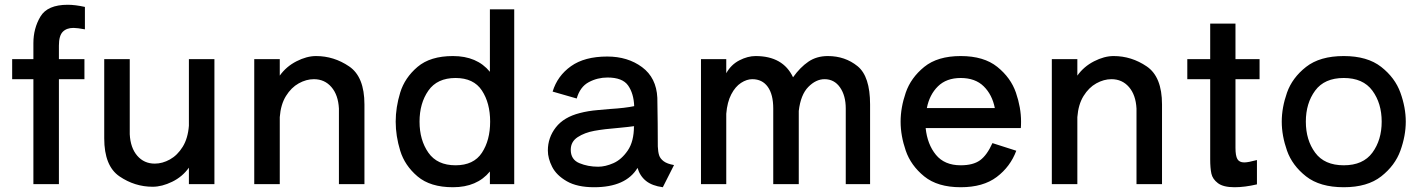

<svg xmlns="http://www.w3.org/2000/svg" viewBox="-20 -772 5962 805"><path d="M227 -581V-524H334V-440H227V0H120V-440H31V-524H120V-591Q120 -653 149.5 -702.5Q179 -752 264 -752Q295 -752 336 -743V-649Q304 -655 288 -655Q259 -655 243 -638.5Q227 -622 227 -581Z M772 -524H879V0H772V-69Q745 -31 702 -10Q659 11 620 11Q545 11 481 -32.5Q417 -76 417 -192V-524H524V-209Q527 -152 555.5 -119Q584 -86 629 -86Q661 -86 692.5 -103.5Q724 -121 746 -156.5Q768 -192 772 -245Z M1508 -334V0H1401V-317Q1398 -374 1369.5 -407Q1341 -440 1296 -440Q1264 -440 1232.5 -422.5Q1201 -405 1179 -369.5Q1157 -334 1153 -281V0H1046V-524H1153V-455Q1180 -493 1223 -515Q1266 -537 1305 -537Q1380 -537 1444 -493.5Q1508 -450 1508 -334Z M2034 -733H2136V0H2034V-53Q1980 13 1879 13Q1784 13 1730.5 -32.5Q1677 -78 1658 -140Q1639 -202 1639 -262Q1639 -322 1658 -384Q1677 -446 1730.5 -491.5Q1784 -537 1879 -537Q1980 -537 2034 -471ZM2035 -262Q2035 -340 2000.5 -392.5Q1966 -445 1890 -445Q1813 -445 1776 -392Q1739 -339 1739 -262Q1739 -185 1776 -132Q1813 -79 1890 -79Q1966 -79 2000.5 -131.5Q2035 -184 2035 -262Z M2806 -80 2759 13Q2714 7 2688.5 -13.5Q2663 -34 2653 -68Q2604 13 2471 13Q2400 13 2356.5 -12Q2313 -37 2295 -72.5Q2277 -108 2277 -141Q2277 -195 2310.5 -238Q2344 -281 2411 -298Q2445 -307 2486.5 -310.5Q2528 -314 2537 -315Q2602 -319 2639 -327Q2637 -380 2613.5 -413.5Q2590 -447 2527 -447Q2485 -447 2448.5 -427.5Q2412 -408 2398 -359L2297 -388Q2317 -454 2374 -494.5Q2431 -535 2526 -535Q2612 -535 2672 -490.5Q2732 -446 2736 -362Q2737 -322 2737.5 -255Q2738 -188 2738 -158Q2739 -135 2743.5 -121Q2748 -107 2762.5 -96Q2777 -85 2806 -80ZM2641 -243H2639L2641 -242ZM2638 -243Q2618 -240 2576 -236Q2513 -231 2472 -223.5Q2431 -216 2402 -197Q2373 -178 2373 -144Q2373 -103 2409 -88Q2445 -73 2488 -73Q2518 -73 2552 -88Q2586 -103 2612 -141Q2638 -179 2638 -243Z M3628 -334V0H3526V-220V-317Q3526 -371 3502 -405.5Q3478 -440 3437 -440Q3401 -440 3369 -407.5Q3337 -375 3329 -307V-245V0H3222V-317Q3222 -376 3199 -408Q3176 -440 3134 -440Q3111 -440 3087 -424.5Q3063 -409 3046 -376.5Q3029 -344 3025 -295V0H2919V-524H3025V-465Q3045 -501 3080 -519Q3115 -537 3148 -537Q3263 -537 3305 -448Q3335 -490 3369.5 -513.5Q3404 -537 3451 -537Q3523 -537 3575.5 -494.5Q3628 -452 3628 -334Z M3861 -235Q3868 -167 3904 -123Q3940 -79 4008 -79Q4060 -79 4089 -100Q4118 -121 4141 -172L4241 -140Q4216 -73 4159 -30Q4102 13 4008 13Q3911 13 3855 -32.5Q3799 -78 3777.5 -140.5Q3756 -203 3756 -262Q3756 -321 3777.5 -383.5Q3799 -446 3855 -491.5Q3911 -537 4008 -537Q4105 -537 4161.5 -491.5Q4218 -446 4239.5 -383.5Q4261 -321 4261 -262Q4261 -245 4260 -235ZM3866 -319H4151Q4140 -375 4104.5 -410Q4069 -445 4008 -445Q3948 -445 3912.5 -410Q3877 -375 3866 -319Z M4852 -334V0H4745V-317Q4742 -374 4713.5 -407Q4685 -440 4640 -440Q4608 -440 4576.5 -422.5Q4545 -405 4523 -369.5Q4501 -334 4497 -281V0H4390V-524H4497V-455Q4524 -493 4567 -515Q4610 -537 4649 -537Q4724 -537 4788 -493.5Q4852 -450 4852 -334Z M5261 -440H5160V-152Q5160 -119 5168 -105Q5176 -91 5197 -91Q5213 -91 5250 -101V1Q5199 13 5156 13Q5109 13 5086.5 -4Q5064 -21 5059 -44Q5054 -67 5054 -104V-440H4958V-524H5054V-673H5160V-524H5261Z M5354 -262Q5354 -321 5376 -383.5Q5398 -446 5456 -491.5Q5514 -537 5614 -537Q5713 -537 5771 -491.5Q5829 -446 5851.5 -383.5Q5874 -321 5874 -262Q5874 -203 5851.5 -140.5Q5829 -78 5771 -32.5Q5713 13 5614 13Q5514 13 5456 -32.5Q5398 -78 5376 -140.5Q5354 -203 5354 -262ZM5773 -262Q5773 -339 5734 -392Q5695 -445 5614 -445Q5533 -445 5494 -392Q5455 -339 5455 -262Q5455 -185 5494 -132Q5533 -79 5614 -79Q5695 -79 5734 -132Q5773 -185 5773 -262Z"/></svg>

Font: Shippori Antique
Style: Regular
Weight: 400
Designer: FONTDASU
Foundry: FONTDASU / Google Inc. / but / Adobe
Version: Version 2.001